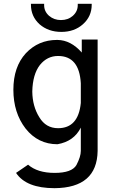

<svg xmlns="http://www.w3.org/2000/svg" viewBox="-20 -745 601 1005"><path d="M491 -538H408V-470Q351 -535 281 -536H278Q181 -536 115 -466Q50 -395 50 -275Q50 -155 114 -72Q179 10 281 10Q367 -5 403 -77V45Q403 75 380 119Q356 160 266 160Q176 160 127 117L64 160Q117 240 266 240Q488 238 491 45ZM149 -266Q151 -356 189 -405Q227 -452 284 -452Q395 -452 403 -309V-206Q390 -74 284 -74Q220 -74 186 -131Q150 -188 149 -266ZM142 -725V-720Q142 -659 187 -618Q233 -578 301 -578Q369 -578 414 -618Q460 -659 460 -720V-725H387V-718Q387 -685 361 -662Q336 -640 299 -640Q263 -640 237 -662Q211 -685 211 -718V-725Z"/></svg>

Font: Sawarabi Gothic
Style: Regular
Weight: 400
Designer: mshio (mshio@users.sourceforge.jp)
Version: Version 20141215